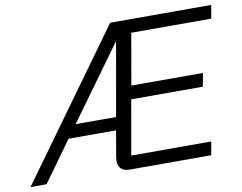

<svg xmlns="http://www.w3.org/2000/svg" viewBox="-112 -804 1144 908"><g transform="rotate(-10 459.5 -350.0)"><path d="M470 -700H955L944 -636H560L517 -390H861L849 -326H505L459 -64H843L832 0H440Q414 0 400 -13Q386 -26 386 -50Q386 -60 387 -66L409 -194H181L41 0H-36ZM420 -256 482 -608H481L226 -256Z"/></g></svg>

Font: Bai Jamjuree
Style: Italic
Weight: 400
Italic angle: -10°
Version: Version 1.000; ttfautohint (v1.6)